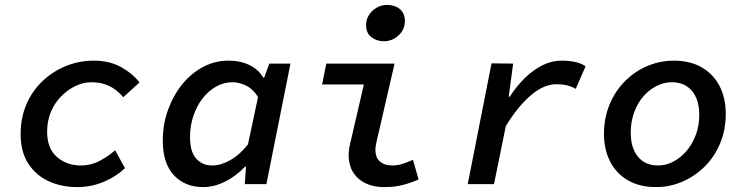

<svg xmlns="http://www.w3.org/2000/svg" viewBox="-20 -750 3040 782"><path d="M294 12Q230 12 178 -12Q126 -36 95 -84Q64 -132 64 -204Q64 -271 88 -326Q112 -381 154 -420.5Q196 -460 249.5 -481.5Q303 -503 362 -503Q427 -503 474.5 -476Q522 -449 548 -414L482 -354Q456 -385 424.5 -400Q393 -415 352 -415Q319 -415 287 -399.5Q255 -384 228.5 -357Q202 -330 187 -293.5Q172 -257 172 -214Q172 -145 212 -110.5Q252 -76 310 -76Q349 -76 383.5 -93.5Q418 -111 449 -138L489 -65Q452 -30 401.5 -9Q351 12 294 12Z M808 12Q733 12 688 -36.5Q643 -85 643 -177Q643 -244 664.5 -303Q686 -362 722.5 -407Q759 -452 807.5 -477.5Q856 -503 910 -503Q960 -503 997 -484.5Q1034 -466 1052 -434H1056L1077 -491H1163L1065 0H977L982 -71H978Q942 -33 897 -10.5Q852 12 808 12ZM845 -76Q879 -76 917.5 -97.5Q956 -119 990 -162L1031 -355Q1011 -387 983 -401Q955 -415 927 -415Q892 -415 860.5 -397.5Q829 -380 805 -349Q781 -318 767.5 -277.5Q754 -237 754 -192Q754 -132 779 -104Q804 -76 845 -76Z M1544 12Q1480 12 1440 -22.5Q1400 -57 1400 -120Q1400 -133 1402.5 -147.5Q1405 -162 1409 -177L1462 -406H1292L1309 -491H1587L1513 -170Q1512 -162 1510.5 -155Q1509 -148 1509 -141Q1509 -107 1528 -91.5Q1547 -76 1577 -76Q1598 -76 1617.5 -82Q1637 -88 1662 -99L1685 -19Q1653 -5 1620 3.5Q1587 12 1544 12ZM1543 -582Q1515 -582 1493 -598.5Q1471 -615 1471 -648Q1471 -670 1482.5 -688.5Q1494 -707 1513.5 -718.5Q1533 -730 1556 -730Q1588 -730 1608.5 -713Q1629 -696 1629 -664Q1629 -630 1603.5 -606Q1578 -582 1543 -582Z M1885 0 1982 -492 2070 -491 2052 -356H2056Q2083 -398 2117 -431.5Q2151 -465 2189 -484Q2227 -503 2267 -503Q2300 -503 2325 -497Q2350 -491 2365 -480L2325 -388Q2308 -398 2289 -402.5Q2270 -407 2247 -407Q2194 -407 2140.5 -360.5Q2087 -314 2040 -236L1992 0Z M2652 12Q2586 12 2538.5 -15Q2491 -42 2465.5 -91Q2440 -140 2440 -205Q2440 -270 2463 -325Q2486 -380 2526 -420Q2566 -460 2617.5 -481.5Q2669 -503 2724 -503Q2790 -503 2837.5 -476Q2885 -449 2910.5 -400Q2936 -351 2936 -286Q2936 -221 2913 -166Q2890 -111 2850 -71.5Q2810 -32 2759 -10Q2708 12 2652 12ZM2660 -76Q2693 -76 2723 -92Q2753 -108 2776.5 -135.5Q2800 -163 2814 -200.5Q2828 -238 2828 -282Q2828 -344 2798.5 -379.5Q2769 -415 2716 -415Q2684 -415 2653.5 -399.5Q2623 -384 2599.5 -356.5Q2576 -329 2562.5 -291.5Q2549 -254 2549 -210Q2549 -147 2578.5 -111.5Q2608 -76 2660 -76Z"/></svg>

Font: Source Code Pro SemiBold
Style: Italic
Weight: 600
Italic angle: -11°
Monospace: yes
Designer: Paul D. Hunt, Teo Tuominen
Foundry: Adobe Systems Incorporated
Version: Version 1.016;hotconv 1.0.116;makeotfexe 2.5.65601